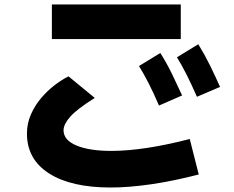

<svg xmlns="http://www.w3.org/2000/svg" viewBox="-20 -777 1040 855"><path d="M785 -757V-603H211V-757ZM857 -346Q832 -403 811 -444.5Q790 -486 768 -522L863 -580Q892 -533 915.5 -485Q939 -437 960 -390ZM688 -307Q663 -365 642 -406Q621 -447 599 -483L694 -541Q723 -495 746.5 -446.5Q770 -398 791 -352ZM825 -158 865 0Q753 29 653.5 43.5Q554 58 473 58Q296 58 198 -5Q100 -68 100 -182Q100 -227 117.5 -267Q135 -307 163 -340Q191 -373 223 -397.5Q255 -422 285 -437L402 -341Q321 -290 292 -256.5Q263 -223 263 -197Q263 -153 320.5 -129Q378 -105 476 -105Q546 -105 633 -118Q720 -131 825 -158Z"/></svg>

Font: Murecho ExtraBold
Style: Regular
Weight: 800
Designer: Neil Summerour
Foundry: Positype
Version: Version 1.010; ttfautohint (v1.8.3)